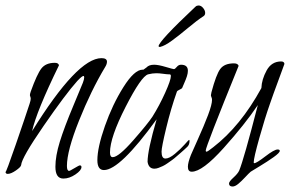

<svg xmlns="http://www.w3.org/2000/svg" viewBox="-23 -617 1057 700"><path d="M360 -372Q309 -287 265 -177Q221 -67 221 -12Q221 6 229 6Q232 6 248.5 -4Q265 -14 268 -14Q274 -14 274 -8Q274 4 252 19Q230 34 208 34Q179 34 179 -9Q179 -48 195 -100Q211 -152 245 -233Q279 -314 279 -315Q284 -328 284 -335Q284 -340 281 -340Q276 -340 259 -322Q216 -274 136 -158Q56 -42 54 -15Q53 -8 35 4.5Q17 17 5 17Q-2 17 -3 10Q-1 13 34.5 -90Q70 -193 85 -239Q89 -251 89 -257Q89 -261 87.5 -264.5Q86 -268 86 -270Q86 -274 89 -283Q112 -347 128 -367.5Q144 -388 177 -388Q190 -388 192 -379Q110 -211 94 -139Q259 -405 347 -405Q367 -405 367 -392Q367 -383 360 -372Z M658 -80Q657 -79 649 -71.5Q641 -64 636 -60Q631 -56 621.5 -47.5Q612 -39 605 -34Q598 -29 588 -22Q578 -15 570.5 -11.5Q563 -8 555 -5Q547 -2 540 -2Q519 -2 515 -27Q515 -69 548 -182Q414 3 356 3Q332 3 332 -33Q332 -79 359.5 -157.5Q387 -236 427 -299.5Q467 -363 497 -363H500L511 -371Q520 -381 539 -381Q554 -381 581 -373Q608 -365 611 -365Q615 -365 621.5 -373Q628 -381 637 -381Q662 -381 662 -359Q662 -350 658.5 -339Q655 -328 648.5 -313.5Q642 -299 641 -296Q640 -294 631.5 -290Q623 -286 622 -283Q600 -221 583 -150.5Q566 -80 566 -64Q566 -39 580 -39Q594 -39 614.5 -56Q635 -73 650 -90Q665 -107 666 -107Q668 -107 668 -103Q668 -88 658 -80ZM592 -346Q586 -346 571.5 -348Q557 -350 547 -350Q533 -350 517 -346Q492 -339 435 -227.5Q378 -116 378 -61Q378 -44 388 -44Q409 -44 462.5 -105Q516 -166 533 -192Q558 -232 579 -278.5Q600 -325 600 -340Q600 -346 595 -346ZM719 -558Q697 -544 663.5 -516Q630 -488 604 -469Q578 -450 561 -446Q559 -446 558 -446Q556 -447 555 -448Q555 -466 689 -592Q692 -595 695 -596Q698 -597 701 -597Q710 -597 717.5 -588Q725 -579 725 -570Q725 -566 723.5 -563Q722 -560 719 -558Z M1014 -384Q1011 -375 992 -324Q973 -273 961 -238Q943 -187 922.5 -114Q902 -41 902 -25Q902 -22 904 -22Q912 -22 944.5 -47Q977 -72 989 -72Q997 -72 997 -67Q997 -60 974.5 -44Q952 -28 923 -10.5Q894 7 891 9Q884 15 870.5 29.5Q857 44 845.5 53.5Q834 63 825 63Q812 63 812 52Q812 45 828 30.5Q844 16 849 5Q866 -36 917 -234Q870 -164 792.5 -77.5Q715 9 676 9Q662 9 662 -9Q662 -24 673 -52Q673 -53 697 -106Q721 -159 735.5 -197.5Q750 -236 750 -253Q750 -258 748 -262.5Q746 -267 746 -270Q746 -271 748 -281Q765 -345 780 -365.5Q795 -386 830 -386Q844 -386 847 -377Q727 -82 727 -68Q727 -64 730 -64Q734 -64 754 -80Q854 -157 930 -296Q931 -327 949 -360Q967 -393 1002 -393Q1013 -393 1014 -384Z"/></svg>

Font: Bilbo Swash Caps
Style: Regular
Weight: 400
Designer: Robert E. Leuschke
Foundry: Robert E. Leuschke
Version: Version 1.002